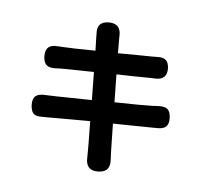

<svg xmlns="http://www.w3.org/2000/svg" viewBox="-117 -920 1135 1090"><g transform="rotate(15 450.0 -374.5)"><path d="M471 -20Q469 -36 467 -44Q463 -72 436 -211Q435 -219 434 -223Q260 -193 200 -182Q181 -179 164 -176Q130 -169 113.5 -180Q97 -191 89 -225Q82 -261 96.5 -278.5Q111 -296 148 -300Q158 -302 176 -304Q186 -306 211 -309Q334 -328 412 -341L382 -498Q316 -487 219 -472Q197 -468 190 -467Q187 -466 179.5 -464.5Q172 -463 168 -462Q132 -454 113 -465.5Q94 -477 87 -512Q74 -582 149 -586Q152 -587 157 -587.5Q162 -588 165 -588Q228 -595 359 -617Q355 -640 347 -676Q342 -699 341 -706Q341 -707 341 -708Q321 -780 393 -792Q460 -803 469 -733Q469 -732 469.5 -729.5Q470 -727 470 -726Q472 -713 486 -636Q532 -644 610 -657Q663 -665 679 -668Q683 -669 693 -671Q701 -672 705 -673Q739 -681 757.5 -670Q776 -659 783 -625Q794 -561 728 -552Q712 -550 705 -549L607 -533L509 -518L539 -362Q706 -388 752 -398Q757 -399 768 -402Q781 -404 787 -406Q822 -414 840 -402.5Q858 -391 865 -357Q872 -323 858.5 -305.5Q845 -288 810 -283Q792 -280 774 -277Q734 -271 601 -249Q575 -245 562 -243Q573 -183 591 -96Q596 -74 597 -67Q598 -63 600 -55Q601 -49 602 -45Q622 29 550 42Q480 55 471 -20Z"/></g></svg>

Font: GenSenRounded JP B
Style: Regular
Weight: 700
Version: Version 1.501;PS 1;hotconv 16.6.51;makeotf.lib2.5.65220